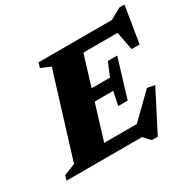

<svg xmlns="http://www.w3.org/2000/svg" viewBox="-199 -902 1140 1125"><g transform="rotate(-30 371.0 -340.0)"><path d="M226 -622.5 161.5 -649.5 171 -682.5H452.5L243.5 0H-33.5L-23.5 -32.5L53.5 -62.5ZM650.5 -642 673.5 -600.5H327L352 -682.5H668L742 -724H776.5L736.5 -477H682.5ZM518.5 44 477.5 0H143L169 -81.5H526.5L449 -42.5L646.5 -235L697 -225.5L558.5 44ZM511.5 -227H447.5L466.5 -319H241L264 -395.5H489L527 -486.5H590.5L551 -357Z"/></g></svg>

Font: Newsreader ExtraBold
Style: Italic
Weight: 800
Italic angle: -17°
Designer: Hugues Gentile
Foundry: Production Type
Version: Version 1.003